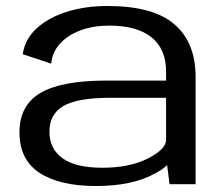

<svg xmlns="http://www.w3.org/2000/svg" viewBox="-20 -615 746 641"><path d="M546 0 538 -63.5Q521.5 -48.5 496 -35Q420.5 6 300.5 6Q179.5 6 112.2 -37.8Q45 -81.5 45 -173.5Q45 -263.5 115.2 -304.8Q185.5 -346 335 -346H534.5V-376Q534.5 -451.5 485.8 -490.5Q437 -529.5 344.5 -529.5Q292 -529.5 249.2 -513.8Q206.5 -498 180.5 -469.5Q154.5 -441 151 -402.5L56 -434Q63 -484 102 -520Q141 -556 202.5 -575.5Q264 -595 338.5 -595Q491.5 -595 562.2 -534Q633 -473 633 -359V0ZM534.5 -148V-288.5H347.5Q239.5 -288.5 192.2 -261.5Q145 -234.5 145 -175Q145 -118.5 188.5 -86.8Q232 -55 322 -55Q413 -55 473.8 -86Q534.5 -117 534.5 -148Z"/></svg>

Font: Anybody ExtraExpanded
Style: Regular
Weight: 400
Width: 8
Designer: Tyler Finck
Foundry: Etcetera Type Company
Version: Version 1.010; ttfautohint (v1.8.3) -l 8 -r 50 -G 200 -x 14 